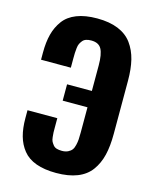

<svg xmlns="http://www.w3.org/2000/svg" viewBox="-122 -908 806 997"><g transform="rotate(15 280.5 -409.5)"><path d="M275.9 5.4Q212.4 5.4 167.7 -11Q123 -27.3 97.4 -59.3Q71.8 -91.3 60.3 -132.6Q48.8 -173.8 48.8 -228.5V-271H209V-223.1Q209 -204.1 209.2 -194.8Q209.5 -185.5 211.2 -169.9Q212.9 -154.3 217 -146.5Q221.2 -138.7 228.3 -129.6Q235.4 -120.6 247.3 -116.9Q259.3 -113.3 275.4 -113.3Q294.4 -113.3 307.9 -119.9Q321.3 -126.5 328.6 -136Q335.9 -145.5 339.8 -162.4Q343.8 -179.2 344.7 -193.6Q345.7 -208 345.7 -230.5V-366.2H212.4V-454.1H345.7V-591.8Q345.7 -650.9 330.8 -678.7Q315.9 -706.5 275.4 -706.5Q259.8 -706.5 248 -702.6Q236.3 -698.7 229.2 -689.9Q222.2 -681.2 217.8 -672.4Q213.4 -663.6 211.7 -648.2Q210 -632.8 209.5 -621.8Q209 -610.8 209 -591.8V-542.5H48.8V-581.1Q48.8 -637.2 59.8 -679.4Q70.8 -721.7 95.7 -755.6Q120.6 -789.6 166 -807.4Q211.4 -825.2 275.9 -825.2Q342.3 -825.2 389.2 -805.9Q436 -786.6 462.9 -749.8Q489.7 -712.9 501.5 -665Q513.2 -617.2 513.2 -553.7V-268.1Q513.2 -202.1 501.5 -153.6Q489.7 -105 462.9 -68.4Q436 -31.7 389.4 -13.2Q342.8 5.4 275.9 5.4Z"/></g></svg>

Font: Oswald
Style: DemiBold
Weight: 600
Designer: Vernon Adams
Foundry: Vernon Adams
Version: 3.0; ttfautohint (v0.95) -l 8 -r 50 -G 200 -x 0 -w "G" -W -c